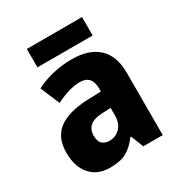

<svg xmlns="http://www.w3.org/2000/svg" viewBox="-172 -837 906 967"><g transform="rotate(-30 281.5 -354.0)"><path d="M295 -560Q392 -560 446 -510.5Q500 -461 500 -363V0H387L358 -73H354Q322 -30 286 -10Q250 10 189 10Q117 10 76 -37Q35 -84 35 -165Q35 -253 91 -295.5Q147 -338 256 -343L340 -346V-363Q340 -440 271 -440Q239 -440 204 -429.5Q169 -419 131 -400L84 -511Q127 -534 180.5 -547Q234 -560 295 -560ZM296 -248Q242 -246 219.5 -226Q197 -206 197 -171Q197 -138 212.5 -123.5Q228 -109 254 -109Q290 -109 315.5 -134.5Q341 -160 341 -204V-250ZM445 -718V-611H124V-718Z"/></g></svg>

Font: Noto Sans SemiCondensed ExtraBold
Style: Regular
Weight: 800
Width: 4
Designer: Monotype Design Team
Foundry: Monotype Imaging Inc.
Version: Version 2.013; ttfautohint (v1.8.4.7-5d5b)